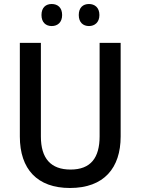

<svg xmlns="http://www.w3.org/2000/svg" viewBox="-20 -928 702 958"><path d="M187 -853C187 -816 209 -798 238 -798C267 -798 290 -816 290 -853C290 -891 267 -908 238 -908C209 -908 187 -891 187 -853ZM373 -853C373 -816 395 -798 424 -798C452 -798 476 -816 476 -853C476 -891 452 -908 424 -908C395 -908 373 -891 373 -853ZM582 -247V-714H477V-248C477 -141 433 -82 332 -82C234 -82 184 -137 184 -247V-714H79V-247C79 -84 166 10 329 10C499 10 582 -90 582 -247Z"/></svg>

Font: Noto Sans Myanmar UI SemiCondensed Medium
Style: Regular
Weight: 500
Width: 4
Designer: Monotype Design Team
Foundry: Monotype Imaging Inc.
Version: Version 2.103